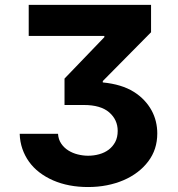

<svg xmlns="http://www.w3.org/2000/svg" viewBox="-20 -747 722 777"><path d="M214.8 -205.6Q216.3 -182.5 227.8 -165.7Q239.3 -148.8 256.7 -138Q274.1 -127.1 295.1 -122Q316.1 -116.8 336.6 -116.8Q360.1 -116.8 381.7 -122.9Q403.4 -128.9 419.9 -141.3Q436.4 -153.8 446.4 -172.6Q456.3 -191.4 456.3 -217.3Q456.3 -262.4 421.9 -292.3Q387.4 -322.1 319.6 -322.1H241.1V-429L402.3 -596.6V-601.6H96.2V-727.3H591.3V-616.5L396 -419V-413.4Q472.7 -405.9 521.3 -375.4Q545.8 -360.1 563.7 -340.9Q581.7 -321.7 593.4 -300.2Q605.1 -278.8 610.8 -255.1Q616.5 -231.5 616.5 -207Q616.5 -142 579.9 -93.8Q561.4 -69.2 536 -50.1Q510.7 -30.9 479.6 -17.6Q448.5 -4.3 412.5 2.8Q376.4 9.9 336.3 9.9Q257.1 9.9 195 -17Q164.1 -30.5 139.4 -49.5Q114.7 -68.5 97.5 -92.5Q80.3 -116.5 70.5 -144.9Q60.7 -173.3 59.7 -205.6Z"/></svg>

Font: Inter P
Style: Bold
Weight: 700
Designer: Rasmus Andersson
Foundry: rsms
Version: Version 3.018;git-588b23468